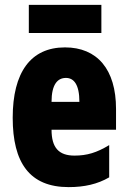

<svg xmlns="http://www.w3.org/2000/svg" viewBox="-20 -756 522 786"><path d="M395 -736H98V-621H395ZM246 -562C105 -562 32 -459 32 -274C32 -90 101 10 261 10C325 10 379 -2 427 -30V-162C376 -131 336 -119 285 -119C221 -119 191 -151 191 -225H455V-310C455 -472 378 -562 246 -562ZM250 -437C283 -437 305 -409 305 -339H191C191 -411 216 -437 250 -437Z"/></svg>

Font: Noto Sans Ethiopic ExtraCondensed Black
Style: Regular
Weight: 900
Width: 2
Designer: Monotype Design Team
Foundry: Monotype Imaging Inc.
Version: Version 2.102